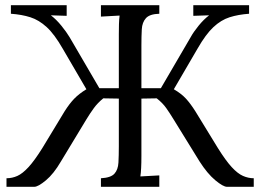

<svg xmlns="http://www.w3.org/2000/svg" viewBox="-20 -720 1003 740"><path d="M5 0V-33Q27 -33 47 -42Q67 -51 90 -76Q113 -101 143 -149L229 -291Q248 -321 266.5 -340Q285 -359 313 -376L222 -532Q190 -588 160 -615.5Q130 -643 97 -653.5Q64 -664 22 -667V-700H237V-659Q222 -660 206.5 -660Q191 -660 176 -661Q197 -645 216.5 -621Q236 -597 248 -577L363 -380H438V-588Q438 -608 438.5 -626.5Q439 -645 441 -660Q423 -659 405 -658Q387 -657 369 -656V-700H594V-667Q557 -666 542.5 -650Q528 -634 526.5 -607Q525 -580 525 -544V-380H600L715 -577Q726 -597 745.5 -621Q765 -645 786 -661Q771 -660 755.5 -660Q740 -660 725 -659V-700H940V-667Q898 -664 865 -653.5Q832 -643 802.5 -615.5Q773 -588 741 -532L650 -376Q679 -359 696.5 -340Q714 -321 733 -291L820 -149Q850 -101 873 -76Q896 -51 916.5 -42Q937 -33 958 -33V0H855Q840 0 809.5 -25.5Q779 -51 749 -98L649 -260Q635 -283 621 -303Q607 -323 584 -341L525 -340V-119Q525 -92 524 -72.5Q523 -53 521 -40Q539 -41 557.5 -42Q576 -43 594 -44V0H369V-33Q407 -35 421 -50.5Q435 -66 436.5 -93.5Q438 -121 438 -156V-340L378 -341Q356 -323 341.5 -303Q327 -283 313 -260L215 -98Q187 -50 157 -25Q127 0 112 0Z"/></svg>

Font: Lora
Style: Regular
Weight: 400
Designer: Olga Karpushina, Alexei Vanyashin (Cyrillic)
Foundry: Cyreal
Version: Version 3.005; ttfautohint (v1.8.4.7-5d5b)